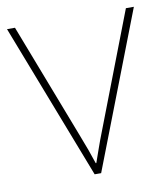

<svg xmlns="http://www.w3.org/2000/svg" viewBox="-66 -677 561 641"><g transform="rotate(-10 215.0 -357.0)"><path d="M204 -93H226L430 -621H403L253 -231C236 -188 228 -162 216 -129H214C203 -162 194 -188 177 -231L27 -621H0Z"/></g></svg>

Font: Noto Sans Kannada UI Thin
Style: Regular
Weight: 100
Designer: Jelle Bosma - Monotype Design Team
Foundry: Monotype Imaging Inc.
Version: Version 2.005